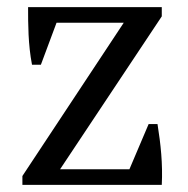

<svg xmlns="http://www.w3.org/2000/svg" viewBox="-20 -520 528 540"><path d="M398 -171 344 -44H149L435 -474V-500H59C59 -452 59 -395 70 -338H95L139 -456H328L43 -25V0H435C438 -59 432 -115 423 -171Z"/></svg>

Font: PT Serif
Style: Regular
Weight: 400
Designer: A.Korolkova, O.Umpeleva, V.Yefimov
Foundry: ParaType Ltd
Version: Version 1.000;PS 001.000;hotconv 1.0.88;makeotf.lib2.5.64775